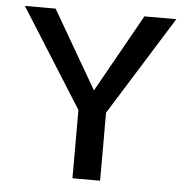

<svg xmlns="http://www.w3.org/2000/svg" viewBox="-49 -706 733 754"><g transform="rotate(5 317.5 -329.0)"><path d="M373 -268V0H264V-269L19 -658H140L318 -351L490 -658H616Z"/></g></svg>

Font: Ysabeau SC Semibold
Style: Regular
Weight: 600
Designer: Christian Thalmann (Catharsis Fonts)
Version: Version 0.003